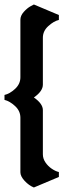

<svg xmlns="http://www.w3.org/2000/svg" viewBox="-41 -790 282 855"><path d="M149.9 -299.8V-103Q149.9 -83.5 161.4 -66.7Q172.9 -49.8 189.5 -38.6Q206.1 -27.3 221.2 -23.9V-2L109.9 44.9Q87.9 36.1 68.8 15.6Q49.8 -4.9 49.8 -22.9V-266.1Q49.8 -295.9 25.9 -317.9Q2 -339.8 -21 -345.2V-367.2Q2 -372.1 25.9 -394Q49.8 -416 49.8 -445.8V-702.1Q49.8 -720.2 64.9 -737.1Q80.1 -753.9 95.2 -762.2L109.9 -770L221.2 -723.1V-701.2Q198.2 -695.8 174.1 -673.8Q149.9 -651.9 149.9 -622.1V-413.1Q149.9 -383.8 109.9 -356Q149.9 -328.1 149.9 -299.8Z"/></svg>

Font: Bokor
Style: Regular
Weight: 400
Designer: Danh Hong
Foundry: Danh Hong
Version: Version 8.002; ttfautohint (v1.8.3)